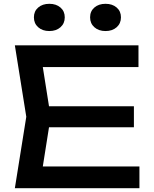

<svg xmlns="http://www.w3.org/2000/svg" viewBox="-20 -988 806 1008"><path d="M683 -320H159V-430H683ZM193 -40 130 -114H712V0H58L118 -375L58 -750H707V-636H130L193 -710L246 -375ZM158 -897Q158 -929 180.5 -948.5Q203 -968 239 -968Q275 -968 297.5 -948.5Q320 -929 320 -897Q320 -865 297.5 -845Q275 -825 239 -825Q203 -825 180.5 -845Q158 -865 158 -897ZM453 -897Q453 -929 475.5 -948.5Q498 -968 534 -968Q570 -968 592.5 -948.5Q615 -929 615 -897Q615 -865 592.5 -845Q570 -825 534 -825Q498 -825 475.5 -845Q453 -865 453 -897Z"/></svg>

Font: Unbounded Variable
Style: Regular
Weight: 400
Designer: Luke Prowse, Jean-Baptiste Morizot, Fátima Lázaro, Florian Runge
Foundry: NaN
Version: Version 1.600;FEAKit 1.0